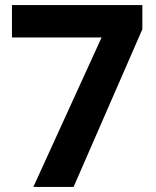

<svg xmlns="http://www.w3.org/2000/svg" viewBox="-20 -734 612 754"><path d="M111 0 379 -587H27V-714H539V-619L269 0Z"/></svg>

Font: Noto Sans Bamum
Style: Regular
Weight: 400
Designer: Monotype Design Team
Foundry: Monotype Imaging Inc.
Version: Version 2.001